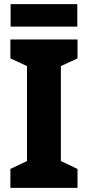

<svg xmlns="http://www.w3.org/2000/svg" viewBox="-20 -904 423 924"><path d="M353 0H30V-91L110 -129V-586L30 -623V-714H353V-623L273 -586V-129L353 -91ZM352 -884V-776H31V-884Z"/></svg>

Font: Noto Sans Tamil SemiCondensed ExtraBold
Style: Regular
Weight: 800
Width: 4
Designer: Jelle Bosma - Monotype Design Team
Foundry: Monotype Imaging Inc.
Version: Version 2.004; ttfautohint (v1.8.4.7-5d5b)